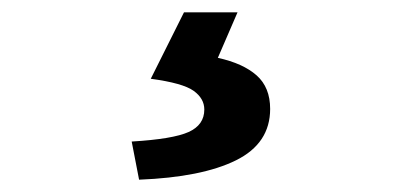

<svg xmlns="http://www.w3.org/2000/svg" viewBox="-20 -24 666 312"><path d="M206 268 194 206Q261 202 286.5 190.5Q312 179 312 154Q312 136 294.5 123.5Q277 111 225 104L279 -4H366L334 70Q375 79 397 98.5Q419 118 419 153Q419 209 363.5 236.5Q308 264 206 268Z"/></svg>

Font: Noto Sans TC Thin
Style: Bold
Weight: 700
Version: Version 2.004-H2;hotconv 1.0.118;makeotfexe 2.5.65603